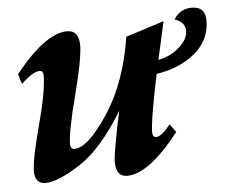

<svg xmlns="http://www.w3.org/2000/svg" viewBox="-44 -573 744 633"><g transform="rotate(-5 328.5 -257.0)"><path d="M352.5 9.8Q315.4 9.8 315.4 -40Q316.9 -78.1 344.7 -206.1Q271.5 -85.9 197.5 -38.1Q123.5 9.8 80.6 9.8Q65.4 9.8 56.2 -0.7Q46.9 -11.2 46.9 -30.8Q47.9 -74.7 76.7 -180.7Q105.5 -286.6 106.9 -342.3Q106.9 -359.9 94.2 -359.9Q72.8 -359.9 33.2 -322.3L22.9 -355.5Q124.5 -482.4 196.3 -482.4Q235.4 -482.4 235.4 -430.2Q233.4 -380.4 204.1 -268.6Q174.8 -156.7 173.3 -112.3Q173.3 -93.8 187.5 -93.8Q231 -93.8 298.6 -195.8Q366.2 -297.9 389.2 -447.3L516.1 -487.8Q448.7 -194.3 446.3 -127.4Q446.3 -109.4 459 -109.4Q476.1 -109.4 506.3 -147L525.9 -120.1Q424.3 9.8 352.5 9.8ZM432.6 -312.5 439 -356.4Q509.8 -358.4 548.6 -388.2Q587.4 -418 587.4 -449.2Q587.4 -479 552.7 -490.2Q573.2 -523.9 611.8 -523.9Q657.2 -523.9 657.2 -478.5Q657.2 -405.3 593 -360.4Q528.8 -315.4 432.6 -312.5Z"/></g></svg>

Font: Kelvinch
Style: Bold Italic
Weight: 700
Italic angle: -10°
Designer: Paul James Miller
Foundry: High-Logic / Made with FontCreator
Version: Version 3.30 September 23, 2016